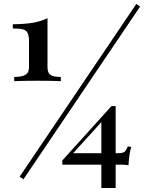

<svg xmlns="http://www.w3.org/2000/svg" viewBox="-20 -844 749 963"><path d="M44.9 0ZM624.5 -15.1Q612.3 -18.1 586.4 -18.1H560.1V99.1H488.3V-18.1H292.5V-39.1L539.1 -312H560.1V-75.7H574.2Q589.8 -75.7 598.4 -79.3Q606.9 -83 611.3 -89.8Q615.7 -96.7 621.1 -109.9L638.2 -106.9Q627.4 -72.3 624.5 -15.1ZM488.3 -231.4 347.2 -75.7H488.3ZM97.7 55.2 78.6 42 663.6 -824.2 682.6 -811ZM285.2 -458V-437Q240.2 -439 170.4 -439Q98.1 -439 51.3 -437V-458Q88.4 -458 106.9 -468.5Q125.5 -479 125.5 -506.8V-636.2Q125.5 -665 118.4 -678.7Q111.3 -692.4 95 -696.8Q78.6 -701.2 44.4 -701.2V-722.2Q106.4 -723.1 145.8 -730Q185.1 -736.8 218.3 -752.9V-506.8Q218.3 -478.5 233.2 -468.3Q248 -458 285.2 -458Z"/></svg>

Font: TypoPRO Playfair Display
Style: Bold
Weight: 700
Designer: Claus Eggers Sørensen
Foundry: Claus Eggers Sørensen
Version: Version 1.004;PS 001.004;hotconv 1.0.70;makeotf.lib2.5.58329